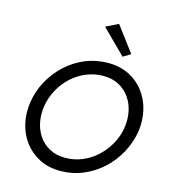

<svg xmlns="http://www.w3.org/2000/svg" viewBox="-137 -1067 1041 1184"><g transform="rotate(15 383.5 -475.0)"><path d="M160 -350Q152 -297 161.5 -248Q171 -199 197.5 -160.5Q224 -122 266.5 -99Q309 -76 366 -76Q424 -76 475.5 -97.5Q527 -119 568 -157Q609 -195 636.5 -244.5Q664 -294 673 -350Q681 -403 671.5 -452Q662 -501 635 -540Q608 -579 565.5 -602Q523 -625 466 -625Q408 -625 356.5 -603.5Q305 -582 264 -544Q223 -506 196 -456Q169 -406 160 -350ZM71 -350Q82 -424 117.5 -489Q153 -554 207 -604Q261 -654 329.5 -682Q398 -710 474 -710Q550 -710 608 -680.5Q666 -651 704 -600.5Q742 -550 757 -485.5Q772 -421 762 -350Q750 -277 714.5 -211.5Q679 -146 625 -96.5Q571 -47 503 -18.5Q435 10 358 10Q282 10 224 -20Q166 -50 128 -100.5Q90 -151 75.5 -215.5Q61 -280 71 -350ZM475 -960 596 -799 548 -770 396 -921Z"/></g></svg>

Font: Jost
Style: Italic
Weight: 400
Italic angle: -5°
Version: Version 3.710